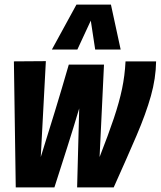

<svg xmlns="http://www.w3.org/2000/svg" viewBox="-20 -809 694 829"><path d="M471 0H313L322 -341Q298 -260 270 -172Q242 -84 215 0H48L40 -544L178 -545L156 -131Q187 -230 217 -328Q247 -426 277 -530H429L410 -131Q448 -228 471.5 -298Q495 -368 507 -425.5Q519 -483 522 -544H654Q653 -471 631.5 -394.5Q610 -318 569.5 -223.5Q529 -129 471 0ZM204 -595 310 -789H459L501 -595H391L372 -720L314 -595Z"/></svg>

Font: Georama SemiCondensed
Style: Bold Italic
Weight: 700
Width: 4
Italic angle: -9°
Designer: Jean-Baptiste Levee
Foundry: Production Type
Version: Version 1.000